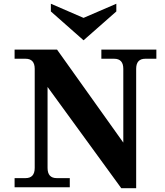

<svg xmlns="http://www.w3.org/2000/svg" viewBox="-20 -996 877 1021"><path d="M704.1 4.9H625L232.9 -533.7V-103Q232.9 -48.8 281.7 -48.8H351.1V0H57.6V-48.8H115.7Q164.6 -48.8 164.6 -103V-629.9Q164.6 -683.6 115.7 -683.6H57.6V-732.4H283.2L635.7 -237.8V-629.9Q635.7 -683.6 586.9 -683.6H519V-732.4H811.5V-683.6H752.9Q704.1 -683.6 704.1 -629.9ZM424.3 -781.7 250.5 -935.1V-976.1L424.3 -900.9L598.6 -976.1V-935.1Z"/></svg>

Font: Munson
Style: Bold
Weight: 700
Designer: Paul James MIller
Foundry: High-Logic / Made with FontCreator
Version: Version 2.10;May 5, 2019;FontCreator 11.5.0.2430 64-bit